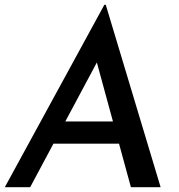

<svg xmlns="http://www.w3.org/2000/svg" viewBox="-21 -775 741 795"><path d="M104 0H-1L411 -755H417L644 0H521L361 -586L444 -636ZM227 -272H486L510 -180H184Z"/></svg>

Font: Josefin Sans Thin Medium
Style: Italic
Weight: 500
Italic angle: -7°
Version: Version 2.000